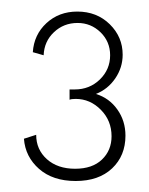

<svg xmlns="http://www.w3.org/2000/svg" viewBox="-20 -784 262 337"><path d="M22 -540.5 43.5 -547.4Q43.5 -521.5 62.3 -504.6Q81.1 -487.8 111.8 -487.8Q142.1 -487.8 158.9 -503.9Q175.8 -520 175.8 -544.9Q175.8 -572.3 157 -591.3Q138.2 -610.4 112.8 -610.4Q105 -610.4 102.1 -608.9V-627H111.3Q137.2 -627 155.3 -644.5Q173.3 -662.1 173.3 -687Q173.3 -710.9 156.5 -727.3Q139.6 -743.7 116.2 -743.7Q91.8 -743.7 74.7 -727.5Q57.6 -711.4 56.6 -687L37.6 -692.4Q39.6 -723.1 61.5 -743.4Q83.5 -763.7 115.7 -763.7Q149.9 -763.7 172.6 -741.5Q195.3 -719.2 195.3 -688Q195.3 -665.5 182.4 -646.5Q169.4 -627.4 148.4 -619.1Q171.9 -611.8 186 -591.8Q200.2 -571.8 200.2 -545.9Q200.2 -510.7 176.8 -488.5Q153.3 -466.3 112.8 -466.3Q72.8 -466.3 48.6 -487.5Q24.4 -508.8 22 -540.5Z"/></svg>

Font: Spartan MB ExtLt
Style: Regular
Weight: 200
Designer: Matt Bailey, Mirko Velimirovic
Foundry: Matt Bailey
Version: Version 1.005